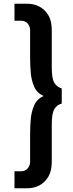

<svg xmlns="http://www.w3.org/2000/svg" viewBox="-20 -800 386 1020"><path d="M140 60V-90Q140 -127 143.5 -167.5Q147 -208 162 -241.5Q177 -275 212 -290Q177 -305 162 -338.5Q147 -372 143.5 -412.5Q140 -453 140 -490V-640Q140 -660 127 -675Q114 -690 92 -690H57V-780H129Q159 -780 188 -765.5Q217 -751 236 -720.5Q255 -690 255 -640V-440Q255 -383 268.5 -360.5Q282 -338 308 -330V-250Q282 -243 268.5 -220Q255 -197 255 -140V60Q255 109 236 140Q217 171 188 185.5Q159 200 129 200H57V110H92Q114 110 127 94.5Q140 79 140 60Z"/></svg>

Font: Jost* Medium
Style: Regular
Weight: 500
Version: Version 3.7